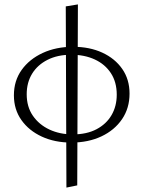

<svg xmlns="http://www.w3.org/2000/svg" viewBox="-20 -635 650 870"><path d="M303 11Q228 11 169.5 -16Q111 -43 77 -91Q43 -139 43 -203Q43 -269 78 -318Q113 -367 173.5 -395Q234 -423 311 -423Q386 -423 443.5 -396.5Q501 -370 534 -322.5Q567 -275 567 -211Q567 -145 533 -95Q499 -45 439.5 -17Q380 11 303 11ZM281 215 278 -606 333 -615 330 205ZM310 -26Q373 -26 417.5 -49.5Q462 -73 485.5 -113.5Q509 -154 509 -206Q509 -263 482.5 -303.5Q456 -344 409.5 -365.5Q363 -387 303 -387Q241 -387 195.5 -364Q150 -341 125.5 -301Q101 -261 101 -208Q101 -151 129 -110.5Q157 -70 204 -48Q251 -26 310 -26Z"/></svg>

Font: Ysabeau Office Light
Style: Regular
Weight: 300
Designer: Christian Thalmann (Catharsis Fonts)
Version: Version 2.001;gftools[0.9.30]; featfreeze: tnum,lnum,ss02